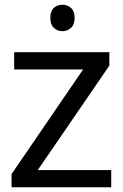

<svg xmlns="http://www.w3.org/2000/svg" viewBox="-20 -793 519 813"><path d="M29 0V-56L332 -499H40V-572H443V-515L140 -73H451V0ZM245 -773Q265 -773 280.5 -759.5Q296 -746 296 -717Q296 -689 280.5 -675Q265 -661 245 -661Q223 -661 208 -675Q193 -689 193 -717Q193 -746 208 -759.5Q223 -773 245 -773Z"/></svg>

Font: guzrati115
Style: Regular
Weight: 400
Designer: Jelle Bosma - Monotype Design Team, Universal Thirst
Foundry: Monotype Imaging Inc.
Version: Version 2.102